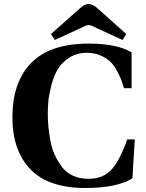

<svg xmlns="http://www.w3.org/2000/svg" viewBox="-20 -925 729 960"><path d="M235 -755 377 -881Q403 -905 422 -905Q444 -905 469 -882L611 -755L593 -725L462 -785Q434 -800 422 -800Q414 -800 384 -785L254 -725ZM128 -602Q222 -707 423 -707Q565 -707 638 -663V-484H600Q591 -513 584 -531Q577 -549 561.5 -576.5Q546 -604 528 -620Q510 -636 480.5 -648.5Q451 -661 414 -661Q363 -661 324.5 -635.5Q286 -610 266.5 -575Q247 -540 235.5 -493Q224 -446 221.5 -415.5Q219 -385 219 -355Q219 -323 222 -291.5Q225 -260 232 -221Q239 -182 254 -150Q269 -118 290 -90Q311 -62 345 -46.5Q379 -31 422 -31Q499 -31 540.5 -80.5Q582 -130 616 -228H654L642 -33Q562 15 408 15Q222 15 132 -78.5Q42 -172 42 -339Q42 -506 128 -602Z"/></svg>

Font: Heuristica
Style: Bold
Weight: 700
Version: Version 1.0.2